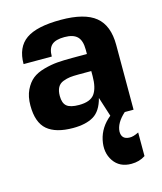

<svg xmlns="http://www.w3.org/2000/svg" viewBox="-113 -593 783 927"><g transform="rotate(-15 278.0 -130.0)"><path d="M463 0H462Q415 42 413 85Q413 124 453 125Q471 126 499 112V230Q469 250 429 250Q370 250 340.5 206.5Q311 163 324 102.5Q337 42 390 -1L359 -98Q343 -36 304.5 -13Q266 10 202 10Q116 10 73 -26.5Q30 -63 30 -148Q30 -193 45.5 -225Q61 -257 83.5 -275Q106 -293 142 -303Q178 -313 209.5 -315.5Q241 -318 283 -318H358V-340Q358 -385 338 -405Q318 -425 274 -425Q230 -425 210.5 -407.5Q191 -390 191 -350H50Q50 -434 104 -472Q158 -510 278 -510Q397 -510 451.5 -465.5Q506 -421 506 -324V0ZM357 -233H294Q267 -233 250.5 -231Q234 -229 215.5 -222Q197 -215 188 -198.5Q179 -182 179 -156Q179 -120 197 -105Q215 -90 258 -90Q315 -90 336 -119.5Q357 -149 357 -208Z"/></g></svg>

Font: Fivo Sans Modern
Style: Regular
Weight: 700
Designer: Alexander Slobzheninov
Foundry: Alexander Slobzheninov
Version: 1.0